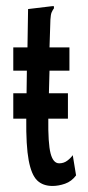

<svg xmlns="http://www.w3.org/2000/svg" viewBox="-20 -604 290 636"><path d="M154 12Q122 12 103 -6.5Q84 -25 75 -73Q66 -121 67 -211H24V-295H68L69 -370H24V-447H71L73 -574L148 -583L158 -584L159 -577Q154 -570 151 -563Q148 -556 147 -539L144 -447H210V-370H144L142 -295H205V-211H140Q139 -129 147.5 -96Q156 -63 176 -63Q191 -63 202.5 -71.5Q214 -80 221 -90L232 -23Q217 -3 195.5 4.5Q174 12 154 12Z"/></svg>

Font: Inconsolata UltraCondensed Bold
Style: Regular
Weight: 700
Width: 1
Monospace: yes
Designer: Raph Levien, Cyreal, Brenton Simpson
Foundry: Raph Levien, Cyreal, Google
Version: Version 3.001; ttfautohint (v1.8.2.53-6de2)